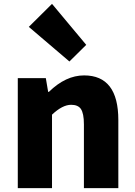

<svg xmlns="http://www.w3.org/2000/svg" viewBox="-20 -973 698 993"><path d="M72 -569H217L229 -498H233Q320 -583 415 -583Q592 -583 592 -352V0H414V-330Q414 -387 398 -410Q383 -431 348 -431Q303 -431 249 -380V0H72ZM129 -834 249 -953 426 -741 339 -655Z"/></svg>

Font: Source Han Sans CN Heavy
Style: Bold
Weight: 900
Designer: Ryoko NISHIZUKA (kana & ideographs); Paul D. Hunt (Latin, Greek & Cyrillic); Wenlong ZHANG (bopomofo); Sandoll Communica
Foundry: Adobe Systems Incorporated
Version: Version 1.000;PS 1;hotconv 1.0.78;makeotf.lib2.5.61930